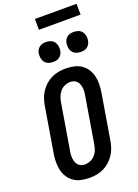

<svg xmlns="http://www.w3.org/2000/svg" viewBox="-204 -1210 933 1299"><g transform="rotate(-20 262.5 -560.5)"><path d="M206 8Q176 8 147 2Q118 -4 95 -19.5Q72 -35 56 -58.5Q40 -82 33.5 -110Q27 -138 27 -167.5Q27 -197 32 -228L86 -552Q90 -578 98.5 -603Q107 -628 121.5 -650.5Q136 -673 156.5 -691.5Q177 -710 201.5 -722Q226 -734 252 -738.5Q278 -743 303 -743Q333 -743 362 -737Q391 -731 414.5 -715.5Q438 -700 453.5 -676.5Q469 -653 476 -625Q483 -597 482.5 -567.5Q482 -538 477 -507L423 -183Q419 -157 410.5 -132Q402 -107 387.5 -84.5Q373 -62 352.5 -43.5Q332 -25 307.5 -13Q283 -1 257 3.5Q231 8 206 8ZM206 -88Q226 -88 246 -96.5Q266 -105 280.5 -121.5Q295 -138 302 -158Q309 -178 312 -198L366 -523Q369 -537 370 -551Q371 -565 369.5 -578.5Q368 -592 363.5 -605Q359 -618 350.5 -627.5Q342 -637 329.5 -642Q317 -647 303 -647Q283 -647 263 -638.5Q243 -630 229 -613.5Q215 -597 207.5 -577Q200 -557 197 -537L143 -212Q140 -198 139 -184Q138 -170 139.5 -156.5Q141 -143 145.5 -130Q150 -117 158.5 -107.5Q167 -98 179.5 -93Q192 -88 206 -88ZM441 -813Q424 -813 408 -819Q392 -825 382 -838Q372 -851 369.5 -868Q367 -885 369 -902Q371 -914 377.5 -925.5Q384 -937 394.5 -944.5Q405 -952 417 -954.5Q429 -957 441 -957Q458 -957 474 -951Q490 -945 499.5 -932Q509 -919 512 -902Q515 -885 512 -868Q510 -856 503.5 -844.5Q497 -833 487 -825.5Q477 -818 465 -815.5Q453 -813 441 -813ZM241 -813Q224 -813 208 -819Q192 -825 182 -838Q172 -851 169.5 -868Q167 -885 169 -902Q171 -914 177.5 -925.5Q184 -937 194.5 -944.5Q205 -952 217 -954.5Q229 -957 241 -957Q258 -957 274 -951Q290 -945 299.5 -932Q309 -919 312 -902Q315 -885 312 -868Q310 -856 303.5 -844.5Q297 -833 287 -825.5Q277 -818 265 -815.5Q253 -813 241 -813ZM525 -1051H225L224 -1129H524Z"/></g></svg>

Font: Iosevka Oblique
Style: Bold
Weight: 700
Italic angle: -9°
Monospace: yes
Designer: Belleve Invis
Foundry: Belleve Invis
Version: Version 32.5.0; ttfautohint (v1.8.4)